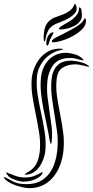

<svg xmlns="http://www.w3.org/2000/svg" viewBox="-44 -983 487 1003"><path d="M300 -707Q320 -707 346 -699.5Q372 -692 388 -675Q399 -665 385 -669Q371 -671 356.5 -675.5Q342 -680 325 -680Q263 -681 235 -644.5Q207 -608 203 -552Q200 -513 204.5 -474.5Q209 -436 215 -398Q221 -360 225.5 -322Q230 -284 226 -245Q225 -234 223.5 -232Q222 -230 220.5 -233Q219 -236 217.5 -241.5Q216 -247 215 -251Q209 -291 200 -331.5Q191 -372 183 -413Q175 -454 170.5 -495Q166 -536 170 -578Q173 -605 183 -628.5Q193 -652 209.5 -669.5Q226 -687 249 -697Q272 -707 300 -707ZM122 -575Q125 -602 136 -629.5Q147 -657 165.5 -679.5Q184 -702 210.5 -715.5Q237 -729 270 -729Q271 -729 275.5 -728.5Q280 -728 283.5 -727Q287 -726 286.5 -725Q286 -724 279 -723Q252 -718 229 -705Q206 -692 189 -673Q172 -654 161.5 -630.5Q151 -607 149 -582Q145 -534 153 -485.5Q161 -437 171.5 -389Q182 -341 189.5 -292.5Q197 -244 193 -196Q191 -177 184 -156Q177 -135 165.5 -117Q154 -99 137 -86.5Q120 -74 99 -71Q83 -69 85.5 -72.5Q88 -76 97 -81Q133 -101 146.5 -128Q160 -155 164 -195Q168 -241 160.5 -289Q153 -337 143 -385Q133 -433 125.5 -480.5Q118 -528 122 -575ZM95 -21Q137 -21 166 -36.5Q195 -52 214 -77.5Q233 -103 243 -136.5Q253 -170 256 -206Q260 -251 254 -296Q248 -341 240.5 -385.5Q233 -430 227 -475Q221 -520 225 -566Q229 -612 253.5 -639Q278 -666 327 -666Q344 -666 370.5 -660Q397 -654 414 -643Q432 -631 411 -636Q399 -639 380 -643Q361 -647 351 -647Q312 -647 284 -630Q256 -613 252 -570Q247 -524 254 -478.5Q261 -433 270 -387Q279 -341 285.5 -295Q292 -249 288 -203Q285 -165 273 -129Q261 -93 239 -64Q217 -35 184.5 -17.5Q152 0 108 0Q96 0 77 -4Q58 -8 39 -14.5Q20 -21 3.5 -30.5Q-13 -40 -21 -51Q-30 -61 -15 -56Q2 -47 26.5 -34Q51 -21 95 -21ZM89 -56Q114 -56 135 -64Q156 -72 178 -85V-82Q178 -73 168.5 -64.5Q159 -56 145 -49Q131 -42 113.5 -38Q96 -34 78 -34Q71 -34 59 -36.5Q47 -39 34.5 -43.5Q22 -48 11 -54Q0 -60 -4 -68Q-15 -80 -11 -81.5Q-7 -83 0 -78Q16 -73 36.5 -64.5Q57 -56 89 -56ZM230 -814Q236 -816 235 -812Q234 -808 232 -803Q227 -794 224 -788.5Q221 -783 219 -778.5Q217 -774 215 -768.5Q213 -763 210 -753Q208 -748 206.5 -747Q205 -746 204 -745Q201 -743 199.5 -748Q198 -753 198 -761Q198 -767 199.5 -775Q201 -783 205 -791Q209 -799 215 -805.5Q221 -812 230 -814ZM193 -775Q190 -766 189 -766Q187 -766 185.5 -772Q184 -778 184 -783Q184 -821 192.5 -842.5Q201 -864 215.5 -876Q230 -888 248 -894Q266 -900 284 -907Q302 -914 318.5 -925.5Q335 -937 346 -961Q348 -966 351 -960Q354 -954 356 -945Q359 -927 346.5 -913Q334 -899 316 -888.5Q298 -878 278 -870.5Q258 -863 245 -857Q218 -844 207.5 -822.5Q197 -801 193 -775ZM227 -766Q227 -776 250 -788Q273 -800 302.5 -814.5Q332 -829 360 -847Q388 -865 398 -887H400Q404 -887 404.5 -881Q405 -875 405 -873Q405 -851 385.5 -831Q366 -811 338 -795.5Q310 -780 280.5 -771Q251 -762 231 -762Q227 -762 227 -766ZM264 -834Q266 -841 282.5 -850Q299 -859 318.5 -871Q338 -883 353.5 -900.5Q369 -918 369 -942Q369 -945 369.5 -945Q370 -945 375 -943Q381 -938 382.5 -924.5Q384 -911 384 -903Q384 -885 373 -871Q362 -857 345 -848Q328 -839 308 -834Q288 -829 271 -829Q269 -829 266 -829.5Q263 -830 264 -834Z"/></svg>

Font: Akronim
Style: Regular
Weight: 400
Designer: Grzegorz Klimczewski
Foundry: Fonty.PL
Version: Version 1.002